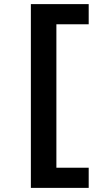

<svg xmlns="http://www.w3.org/2000/svg" viewBox="-20 -758 491 933"><path d="M130 -738H254V155H130ZM219 57H411V155H219ZM219 -738H411V-640H219Z"/></svg>

Font: REM Medium Medium
Style: Regular
Weight: 500
Version: Version 1.005;gftools[0.9.28]